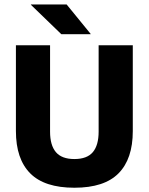

<svg xmlns="http://www.w3.org/2000/svg" viewBox="-20 -847 683 882"><path d="M321.7 15.4Q184.3 15.4 118.7 -50.8Q53.1 -117 53.1 -244.8V-639H210V-242.2Q210 -179.8 236.8 -148.1Q263.7 -116.4 321.7 -116.4Q379.8 -116.4 406.5 -148.1Q433.1 -179.8 433.1 -242.2V-639H590V-244.8Q590 -117 524.6 -50.8Q459.3 15.4 321.7 15.4ZM286.1 -826.5 396.4 -691.3V-690H261.6L122 -824.9V-826.5Z"/></svg>

Font: Anek Gurmukhi Medium
Style: Regular
Weight: 500
Designer: Sarang Kulkarni (Gurmukhi), Yesha Goshar (Latin)
Foundry: Ek Type
Version: Version 1.003